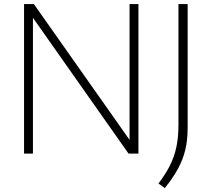

<svg xmlns="http://www.w3.org/2000/svg" viewBox="-20 -760 1048 950"><path d="M99 0V-740H147.5L621 -68V-740H665V0H616L143 -672V0ZM795.5 170.5 764 148Q798 103.5 820 60.5Q842 17.5 852.5 -31.5Q863 -80.5 863 -143.5V-740H908.5V-128Q908.5 -67.5 896.8 -18.5Q885 30.5 860 76Q835 121.5 795.5 170.5Z"/></svg>

Font: Encode Sans SemiExpanded SemiExpanded ExtraLight
Style: Regular
Weight: 200
Width: 6
Designer: Multiple Designers
Foundry: Impallari Type
Version: Version 3.000; ttfautohint (v1.8.3) -l 8 -r 50 -G 200 -x 14 